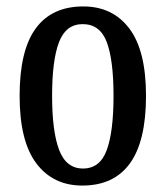

<svg xmlns="http://www.w3.org/2000/svg" viewBox="-20 -567 515 597"><path d="M236 10Q145 10 93 -59Q41 -128 41 -269Q41 -410 91 -478.5Q141 -547 239 -547Q330 -547 382 -478.5Q434 -410 434 -269Q434 -128 384 -59Q334 10 236 10ZM238 -43Q291 -43 312 -100.5Q333 -158 333 -269Q333 -380 312 -436Q291 -492 237 -492Q185 -492 163.5 -436Q142 -380 142 -269Q142 -158 164 -100.5Q186 -43 238 -43Z"/></svg>

Font: Noto Serif Hebrew ExtraCondensed Medium
Style: Regular
Weight: 500
Width: 2
Designer: Monotype Design Team
Foundry: Monotype Imaging Inc.
Version: Version 2.004; ttfautohint (v1.8.4.7-5d5b)